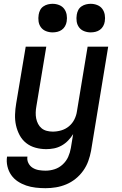

<svg xmlns="http://www.w3.org/2000/svg" viewBox="-20 -775 640 1008"><path d="M219 213Q193 213 167 210Q141 207 117.5 199Q94 191 73.5 177.5Q53 164 39 144Q25 124 19 98.5Q13 73 17 47H124Q121 65 129 81Q137 97 151.5 106Q166 115 183.5 118Q201 121 219 121Q243 121 266.5 113.5Q290 106 309 88.5Q328 71 338 48.5Q348 26 352 2L364 -71Q353 -53 337.5 -37Q322 -21 303 -10.5Q284 0 263.5 4Q243 8 223 8Q194 8 166.5 0.5Q139 -7 117.5 -24Q96 -41 83 -65.5Q70 -90 64 -117Q58 -144 59 -173.5Q60 -203 65 -232L115 -530H223L171 -217Q168 -201 167.5 -184.5Q167 -168 170 -153Q173 -138 180 -124.5Q187 -111 198.5 -101.5Q210 -92 225.5 -88Q241 -84 257 -84Q279 -84 301.5 -90.5Q324 -97 342 -112Q360 -127 370.5 -148Q381 -169 384 -191L440 -530H548L458 17Q453 44 443.5 70.5Q434 97 417 121Q400 145 377 163.5Q354 182 327.5 193Q301 204 273.5 208.5Q246 213 219 213ZM456 -605Q438 -605 421.5 -611.5Q405 -618 395 -631.5Q385 -645 382.5 -662.5Q380 -680 383 -698Q385 -711 391 -722.5Q397 -734 408 -741.5Q419 -749 431.5 -752Q444 -755 456 -755Q474 -755 490.5 -748.5Q507 -742 517 -728.5Q527 -715 530 -697.5Q533 -680 530 -662Q528 -649 521.5 -637.5Q515 -626 504.5 -618.5Q494 -611 481.5 -608Q469 -605 456 -605ZM256 -605Q238 -605 221.5 -611.5Q205 -618 195 -631.5Q185 -645 182.5 -662.5Q180 -680 183 -698Q185 -711 191 -722.5Q197 -734 208 -741.5Q219 -749 231.5 -752Q244 -755 256 -755Q274 -755 290.5 -748.5Q307 -742 317 -728.5Q327 -715 330 -697.5Q333 -680 330 -662Q328 -649 321.5 -637.5Q315 -626 304.5 -618.5Q294 -611 281.5 -608Q269 -605 256 -605Z"/></svg>

Font: Iosevka Curly SmBdEx
Style: Italic
Weight: 600
Width: 7
Italic angle: -9°
Monospace: yes
Designer: Belleve Invis
Foundry: Belleve Invis
Version: Version 11.1.0; ttfautohint (v1.8.3)